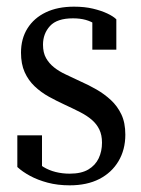

<svg xmlns="http://www.w3.org/2000/svg" viewBox="-20 -546 424 576"><path d="M286 -118Q286 -141 278 -157.5Q270 -174 255.5 -186.5Q241 -199 220.5 -209.5Q200 -220 174 -232Q150 -243 126.5 -256Q103 -269 84 -287Q65 -305 54 -329.5Q43 -354 43 -388Q43 -430 62.5 -461Q82 -492 117.5 -509Q153 -526 202 -526Q234 -526 259 -520Q284 -514 302 -505.5Q320 -497 329 -488V-397H257V-491Q265 -492 271.5 -486.5Q278 -481 282.5 -474Q287 -467 289 -460.5Q291 -454 289 -450Q280 -464 266.5 -473Q253 -482 236.5 -486.5Q220 -491 199 -491Q151 -491 130 -468Q109 -445 109 -412Q109 -388 118 -372Q127 -356 142 -344Q157 -332 177.5 -322.5Q198 -313 221 -302Q246 -291 269.5 -277.5Q293 -264 312.5 -246Q332 -228 344 -203Q356 -178 356 -142Q356 -97 335.5 -62.5Q315 -28 278 -9Q241 10 189 10Q153 10 123 2Q93 -6 70 -18.5Q47 -31 32 -45V-140H106V-28Q97 -34 91 -39Q85 -44 82 -49Q79 -54 79 -59Q79 -64 83 -71Q94 -55 110.5 -45Q127 -35 147 -30Q167 -25 189 -25Q224 -25 245 -37.5Q266 -50 276 -71Q286 -92 286 -118Z"/></svg>

Font: Roboto Serif 120pt ExtraCondensed
Style: Regular
Weight: 400
Width: 2
Designer: Greg Gazdowicz
Foundry: Commercial Type
Version: Version 1.008